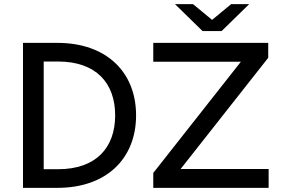

<svg xmlns="http://www.w3.org/2000/svg" viewBox="-20 -907 1358 927"><path d="M91 0H257C495 0 637 -142 637 -350C637 -558 495 -700 257 -700H91ZM260 -90H191V-610H260C444 -610 536 -506 536 -350C536 -194 444 -90 260 -90ZM720 0H1277V-91H852L1275 -628V-700H720V-609H1143L720 -72ZM958 -757H1050L1183 -887H1096L1004 -811L912 -887H825Z"/></svg>

Font: Chess Sans Medium
Style: Regular
Weight: 500
Designer: Wolf Bōese
Foundry: Wolf Bōese
Version: Version 7.223;Glyphs 3.3 (3306)